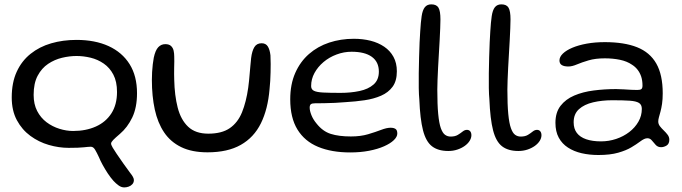

<svg xmlns="http://www.w3.org/2000/svg" viewBox="-20 -650 3053 859"><path d="M536 188.5Q523 188.5 510.8 179.8Q498.5 171 487.5 159Q475 145 462.2 125.8Q449.5 106.5 439 87.2Q428.5 68 423 54Q413.5 33.5 405.5 20Q397.5 6.5 386.5 6.5Q376.5 6.5 355 9Q333.5 11.5 287.5 11.5Q243.5 11.5 198.5 -1.5Q153.5 -14.5 116 -42Q78.5 -69.5 55.5 -112.2Q32.5 -155 32.5 -214Q32.5 -280.5 54.8 -329Q77 -377.5 116.8 -409.2Q156.5 -441 209 -456.2Q261.5 -471.5 322.5 -471.5Q405 -471.5 465.8 -443.8Q526.5 -416 559.8 -363Q593 -310 593 -233Q593 -169 571.8 -124.5Q550.5 -80 516.5 -51Q496 -33.5 486.5 -23.8Q477 -14 477 -7.5Q477 -2 484.2 10.5Q491.5 23 501.5 37.5Q515.5 58.5 531.2 80.5Q547 102.5 562 123Q570.5 133.5 574.8 141.5Q579 149.5 579 155.5Q579 166.5 572.2 174Q565.5 181.5 555.5 185Q545.5 188.5 536 188.5ZM307 -64Q364.5 -64 409 -84Q453.5 -104 478.5 -143Q503.5 -182 503.5 -238.5Q503.5 -285 487.2 -316Q471 -347 444.2 -365.5Q417.5 -384 385.5 -391.8Q353.5 -399.5 322.5 -399.5Q291 -399.5 257.5 -391.5Q224 -383.5 195.2 -364.2Q166.5 -345 148.5 -311.2Q130.5 -277.5 130.5 -225.5Q130.5 -184 146.2 -153.5Q162 -123 188.2 -103.2Q214.5 -83.5 245.8 -73.8Q277 -64 307 -64Z M908.5 31.5Q838.5 31.5 790.8 8.2Q743 -15 714.2 -57.8Q685.5 -100.5 672.5 -160Q659.5 -219.5 659.5 -292.5Q659.5 -310 660.5 -327.8Q661.5 -345.5 663.5 -362.2Q665.5 -379 668 -392Q675 -425 688 -438.8Q701 -452.5 719.5 -452.5Q736.5 -452.5 745.2 -444.2Q754 -436 756.8 -423.2Q759.5 -410.5 759.5 -397.5Q760 -388.5 759.8 -375.2Q759.5 -362 759.2 -347.2Q759 -332.5 759 -318.5Q759 -304.5 759.5 -293Q761 -223 775 -168.5Q789 -114 821.8 -83Q854.5 -52 912 -52Q972.5 -52 1008.2 -76.8Q1044 -101.5 1062.8 -147.8Q1081.5 -194 1090.5 -257.5Q1092.5 -272.5 1094.2 -288.8Q1096 -305 1097.2 -321.8Q1098.5 -338.5 1100.2 -355.8Q1102 -373 1103.5 -390Q1107.5 -422 1118 -439.2Q1128.5 -456.5 1150.5 -456.5Q1169 -456.5 1178 -442.5Q1187 -428.5 1190 -402.5Q1191 -383 1191 -363.8Q1191 -344.5 1190.5 -325.5Q1190 -306.5 1189 -288Q1188 -269.5 1186 -251.5Q1178.5 -161.5 1147.2 -98.2Q1116 -35 1057.2 -1.8Q998.5 31.5 908.5 31.5Z M1546.5 32Q1463.5 32 1403.2 7Q1343 -18 1310.8 -70.5Q1278.5 -123 1278.5 -205.5Q1278.5 -273 1301 -323.8Q1323.5 -374.5 1362.5 -408.5Q1401.5 -442.5 1453 -459.5Q1504.5 -476.5 1563 -476.5Q1603 -476.5 1637.8 -467.8Q1672.5 -459 1699 -441Q1725.5 -423 1740.5 -395.5Q1755.5 -368 1755.5 -331Q1755.5 -288 1736.5 -262Q1717.5 -236 1684.8 -221.8Q1652 -207.5 1611 -201.5Q1570 -195.5 1526 -193Q1506 -191 1479 -189.8Q1452 -188.5 1427.8 -188.2Q1403.5 -188 1391 -188Q1376 -188 1370.8 -183.8Q1365.5 -179.5 1365.5 -168.5Q1365.5 -154.5 1373.2 -135Q1381 -115.5 1396 -97.5Q1423.5 -62.5 1459.8 -51Q1496 -39.5 1550 -39.5Q1593.5 -39.5 1627 -49.5Q1660.5 -59.5 1685.2 -69Q1710 -78.5 1727.5 -78.5Q1741.5 -78.5 1749.5 -73.2Q1757.5 -68 1757.5 -52.5Q1757.5 -38 1742 -23Q1726.5 -8 1698.2 4.5Q1670 17 1631.5 24.5Q1593 32 1546.5 32ZM1503.5 -234.5Q1549.5 -234.5 1588.5 -242.8Q1627.5 -251 1651.2 -271.8Q1675 -292.5 1675 -329.5Q1675 -373 1643.5 -395.8Q1612 -418.5 1553 -418.5Q1518.5 -418.5 1485.8 -406.2Q1453 -394 1427.5 -372.5Q1402 -351 1387 -323.5Q1372 -296 1372 -265Q1372 -250 1384.5 -243.8Q1397 -237.5 1425.8 -236Q1454.5 -234.5 1503.5 -234.5Z M1985.5 25.5Q1940 25.5 1912.8 4.5Q1885.5 -16.5 1872.5 -67Q1859.5 -117.5 1856 -205.5Q1854 -225.5 1853.5 -256Q1853 -286.5 1853.5 -322.5Q1854 -358.5 1855 -394Q1856 -429.5 1857.2 -459.8Q1858.5 -490 1860 -509Q1862.5 -551.5 1866.5 -578.2Q1870.5 -605 1880.8 -617.8Q1891 -630.5 1909.5 -630.5Q1933 -630.5 1941.8 -615.5Q1950.5 -600.5 1950.5 -563Q1950.5 -548 1949.5 -523.8Q1948.5 -499.5 1947 -470.2Q1945.5 -441 1943.5 -409.5Q1941.5 -378 1940 -348Q1938.5 -318 1937.5 -292.2Q1936.5 -266.5 1936.5 -249Q1936.5 -181.5 1940.5 -140Q1944.5 -98.5 1952.2 -76.8Q1960 -55 1971 -47Q1982 -39 1996 -39Q2016 -39 2028.2 -46.5Q2040.5 -54 2049.8 -61.5Q2059 -69 2069 -69Q2078.5 -69 2083.8 -62.5Q2089 -56 2089 -45Q2089 -32.5 2081.2 -20Q2073.5 -7.5 2059.2 2.8Q2045 13 2026.2 19.2Q2007.5 25.5 1985.5 25.5Z M2299 25.5Q2253.5 25.5 2226.2 4.5Q2199 -16.5 2186 -67Q2173 -117.5 2169.5 -205.5Q2167.5 -225.5 2167 -256Q2166.5 -286.5 2167 -322.5Q2167.5 -358.5 2168.5 -394Q2169.5 -429.5 2170.8 -459.8Q2172 -490 2173.5 -509Q2176 -551.5 2180 -578.2Q2184 -605 2194.2 -617.8Q2204.5 -630.5 2223 -630.5Q2246.5 -630.5 2255.2 -615.5Q2264 -600.5 2264 -563Q2264 -548 2263 -523.8Q2262 -499.5 2260.5 -470.2Q2259 -441 2257 -409.5Q2255 -378 2253.5 -348Q2252 -318 2251 -292.2Q2250 -266.5 2250 -249Q2250 -181.5 2254 -140Q2258 -98.5 2265.8 -76.8Q2273.5 -55 2284.5 -47Q2295.5 -39 2309.5 -39Q2329.5 -39 2341.8 -46.5Q2354 -54 2363.2 -61.5Q2372.5 -69 2382.5 -69Q2392 -69 2397.2 -62.5Q2402.5 -56 2402.5 -45Q2402.5 -32.5 2394.8 -20Q2387 -7.5 2372.8 2.8Q2358.5 13 2339.8 19.2Q2321 25.5 2299 25.5Z M2657 43.5Q2617 43.5 2582.2 35.5Q2547.5 27.5 2521 10.2Q2494.5 -7 2479.8 -34.2Q2465 -61.5 2465 -100.5Q2465 -147 2487.8 -176.5Q2510.5 -206 2549 -222.5Q2587.5 -239 2636.2 -245.2Q2685 -251.5 2736.5 -251.5Q2753.5 -251.5 2771.2 -250.2Q2789 -249 2804.8 -248.2Q2820.5 -247.5 2831.5 -247.5Q2845 -247.5 2849.8 -251.8Q2854.5 -256 2854.5 -267Q2854.5 -289.5 2848.8 -307Q2843 -324.5 2832.5 -338Q2822 -351.5 2807.5 -360.5Q2785 -376 2753.5 -382.5Q2722 -389 2686 -389Q2644 -389 2613.5 -380Q2583 -371 2561.2 -361.8Q2539.5 -352.5 2523 -352.5Q2503.5 -352.5 2493.2 -359Q2483 -365.5 2483 -379.5Q2483 -395.5 2498.2 -410.2Q2513.5 -425 2540.8 -436.5Q2568 -448 2605.2 -454.8Q2642.5 -461.5 2686 -461.5Q2772.5 -461.5 2830 -438.8Q2887.5 -416 2916.2 -365.8Q2945 -315.5 2945 -232.5Q2945 -205.5 2942 -185.5Q2939 -165.5 2935 -150.8Q2931 -136 2928 -125.5Q2925 -115 2925 -106.5Q2925 -95 2932.5 -85.2Q2940 -75.5 2949.8 -66.2Q2959.5 -57 2967 -47Q2974.5 -37 2974.5 -25Q2974.5 -6.5 2962.5 1Q2950.5 8.5 2937.5 8.5Q2923 8.5 2913.8 -1.5Q2904.5 -11.5 2896.5 -21.5Q2888.5 -31.5 2876.5 -31.5Q2869.5 -31.5 2861.8 -28Q2854 -24.5 2842 -15.5Q2827.5 -4.5 2804.5 9.2Q2781.5 23 2745.8 33.2Q2710 43.5 2657 43.5ZM2669 -17.5Q2704 -17.5 2736.8 -28.5Q2769.5 -39.5 2795.2 -59.2Q2821 -79 2836.2 -105.5Q2851.5 -132 2851.5 -163Q2851.5 -181.5 2838.8 -189.5Q2826 -197.5 2797.2 -199.5Q2768.5 -201.5 2719.5 -201.5Q2673 -201.5 2633.5 -192.2Q2594 -183 2570.2 -161.5Q2546.5 -140 2546.5 -103Q2546.5 -74 2560.8 -55.2Q2575 -36.5 2602.5 -27Q2630 -17.5 2669 -17.5Z"/></svg>

Font: Gluten Thin Light
Style: Regular
Weight: 300
Version: Version 1.300